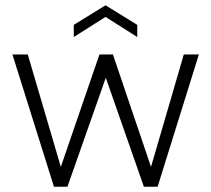

<svg xmlns="http://www.w3.org/2000/svg" viewBox="-20 -706 798 726"><path d="M499 -566 379 -642 259 -566V-612L379 -686L499 -612ZM235 0H184L27 -500H85L210 -75L356 -500H407L551 -75L675 -500H732L576 0H524L380 -412Z"/></svg>

Font: Albert Sans Light
Style: Regular
Weight: 300
Designer: Andreas Rasmussen
Foundry: a.Foundry
Version: Version 1.025